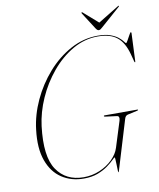

<svg xmlns="http://www.w3.org/2000/svg" viewBox="-93 -922 834 1005"><g transform="rotate(-10 324.0 -419.5)"><path d="M471 -714Q512.5 -714 538.8 -704.2Q565 -694.5 580 -682Q595 -669.5 602 -659.8Q609 -650 611.5 -650Q614.5 -650 621.5 -663Q628.5 -676 635.8 -689Q643 -702 645 -702Q648.5 -702 648.5 -696.5L642 -547.5Q642 -543 640 -543Q638 -543 636.5 -548L626 -588Q609 -652 572.8 -681Q536.5 -710 471 -710Q400.5 -710 337.2 -673.5Q274 -637 223.8 -576.5Q173.5 -516 141.5 -443.5Q109.5 -371 100.5 -299Q81 -140 129.2 -68.5Q177.5 3 272 3Q316.5 3 356.8 -14Q397 -31 425.5 -59Q454 -87 464 -119L507 -256Q514 -280 498 -282L437 -290Q430 -291 430.5 -294Q430.5 -297 434.5 -297H609.5Q612.5 -297 612.5 -295Q612 -292 606 -291L556 -280Q542.5 -277 538 -261L458 3Q456 9 453.5 9Q453 9 452.8 -3.2Q452.5 -15.5 452 -31.2Q451.5 -47 450.8 -59.2Q450 -71.5 449 -71.5Q446 -71.5 434 -59.2Q422 -47 400 -30.8Q378 -14.5 346.2 -2.2Q314.5 10 271.5 10Q205 10 154.8 -23Q104.5 -56 80.8 -121.8Q57 -187.5 69 -285.5Q78 -363 113.2 -439Q148.5 -515 203.2 -577.2Q258 -639.5 326.8 -676.8Q395.5 -714 471 -714ZM504 -754Q497.5 -748 492.8 -744.8Q488 -741.5 482.5 -741.5Q475 -741.5 467 -754L410 -843Q408 -847 410 -849Q412 -850.5 415.5 -847L492 -780L601.5 -847Q607 -850.5 608 -849Q610 -847 605 -843Z"/></g></svg>

Font: Fraunces 144pt Thin
Style: Italic
Weight: 100
Italic angle: -16°
Version: Version 1.000;[b76b70a41]